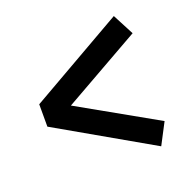

<svg xmlns="http://www.w3.org/2000/svg" viewBox="-103 -691 775 766"><g transform="rotate(-20 284.5 -308.5)"><path d="M503 -122 456 -32 56 -261V-356L456 -585L503 -495L173 -308Z"/></g></svg>

Font: Maitree Semibold
Style: Regular
Weight: 600
Designer: CadsonDemak Team
Foundry: CadsonDemak
Version: Version 1.010